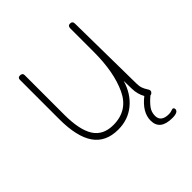

<svg xmlns="http://www.w3.org/2000/svg" viewBox="-178 -629 888 888"><g transform="rotate(-45 266.0 -185.0)"><path d="M483 117Q483 137 444 137Q364 137 364 74Q364 20 424 -27Q408 -55 407 -91L406 -144Q387 -79 340.5 -40.5Q294 -2 229 -2Q148 -2 109 -58.5Q70 -115 70 -230V-487Q70 -501 85 -501Q92 -501 96.5 -497.5Q101 -494 101 -487V-228Q101 -128 131.5 -80.5Q162 -33 228 -33Q323 -33 363 -118.5Q403 -204 403 -336V-490Q403 -507 418 -507Q434 -507 434 -490L439 -96Q439 -76 443.5 -63.5Q448 -51 455 -40.5Q462 -30 462 -25Q462 -19 457 -14Q452 -9 446 -9Q421 12 407.5 30.5Q394 49 394 73Q394 113 446 113Q455 113 463.5 110Q472 107 475 107Q478 107 480.5 110Q483 113 483 117Z"/></g></svg>

Font: Mali ExtraLight
Style: Regular
Weight: 275
Version: Version 1.000; ttfautohint (v1.6)